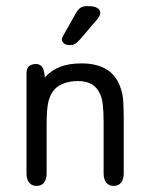

<svg xmlns="http://www.w3.org/2000/svg" viewBox="-20 -601 490 630"><path d="M127 -347Q125 -375 117 -383Q109 -391 99 -391Q85 -391 76 -384.5Q67 -378 67 -360V-32Q67 -13 75.5 -2Q84 9 100 9Q116 9 124.5 -2Q133 -13 133 -32V-195Q133 -237 137.5 -261Q142 -285 153 -300Q164 -317 186 -326Q208 -335 236 -335Q291 -335 309 -291Q315 -279 317.5 -256Q320 -233 320 -201V-32Q320 -13 328.5 -2Q337 9 353 9Q369 9 377.5 -2Q386 -13 386 -32V-207Q386 -242 384.5 -266.5Q383 -291 378 -305Q354 -393 247 -393Q207 -393 178 -382Q149 -371 127 -347ZM309 -558Q309 -565 305 -570Q301 -575 292 -578Q283 -581 266 -581Q252 -581 244 -575.5Q236 -570 228 -556L188 -485Q183 -477 183 -471Q183 -464 190 -458.5Q197 -453 208 -453Q219 -453 225.5 -456.5Q232 -460 242 -471L300 -539Q309 -550 309 -558Z"/></svg>

Font: Beiruti
Style: Regular
Weight: 400
Designer: Arlette Boutros
Foundry: Boutros
Version: Version 1.41